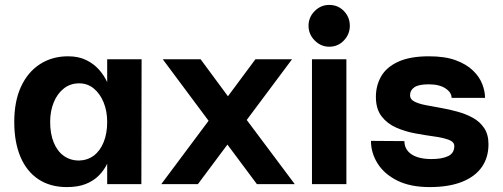

<svg xmlns="http://www.w3.org/2000/svg" viewBox="-20 -749 2047 781"><path d="M252 12Q184 12 136 -20Q88 -52 63 -111.5Q38 -171 38 -253Q38 -337 65.5 -396.5Q93 -456 142.5 -488Q192 -520 257 -520Q299 -520 330 -505Q361 -490 382 -466.5Q403 -443 416 -415V-508H556L555 0H416V-83Q403 -56 381.5 -34.5Q360 -13 328.5 -0.5Q297 12 252 12ZM302 -96Q336 -97 361.5 -116Q387 -135 401.5 -170.5Q416 -206 416 -253Q416 -297 401.5 -332.5Q387 -368 361.5 -389Q336 -410 302 -410Q266 -410 239.5 -389Q213 -368 198.5 -332.5Q184 -297 184 -253Q184 -205 198.5 -169.5Q213 -134 239.5 -115Q266 -96 302 -96Z M1025 0 867 -212 858 -218 642 -508H796L940 -313L950 -306L1179 0ZM636 0 863 -304 872 -310 1019 -508H1168L953 -220L944 -213L785 0Z M1319 -559Q1285 -559 1260 -584.5Q1235 -610 1235 -644Q1235 -679 1260 -704Q1285 -729 1319 -729Q1355 -729 1379 -704Q1403 -679 1403 -644Q1403 -610 1379 -584.5Q1355 -559 1319 -559ZM1249 0V-508H1389V0Z M1728 12Q1649 12 1596 -14.5Q1543 -41 1516 -84Q1489 -127 1489 -176L1625 -175Q1625 -151 1639 -134.5Q1653 -118 1677.5 -110Q1702 -102 1735 -102Q1778 -102 1803 -114Q1828 -126 1828 -155Q1828 -172 1805 -180.5Q1782 -189 1745.5 -194Q1709 -199 1668.5 -206.5Q1628 -214 1591.5 -230Q1555 -246 1532 -276Q1509 -306 1509 -355Q1509 -401 1530.5 -438.5Q1552 -476 1600 -498Q1648 -520 1725 -520Q1790 -520 1833.5 -504Q1877 -488 1903.5 -462.5Q1930 -437 1941.5 -407.5Q1953 -378 1953 -351H1817Q1817 -373 1792 -389.5Q1767 -406 1724 -406Q1683 -406 1665.5 -394Q1648 -382 1648 -361Q1648 -345 1665.5 -336Q1683 -327 1711 -321.5Q1739 -316 1773.5 -310Q1808 -304 1842 -294.5Q1876 -285 1904 -269.5Q1932 -254 1949.5 -228Q1967 -202 1967 -162Q1967 -108 1939.5 -69Q1912 -30 1858.5 -9Q1805 12 1728 12Z"/></svg>

Font: Inclusive Sans
Style: Bold
Weight: 700
Designer: Olivia King
Foundry: Olivia King
Version: Version 2.004